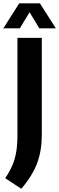

<svg xmlns="http://www.w3.org/2000/svg" viewBox="-50 -969 358 1162"><path d="M79 173.5 -18.5 109.5Q9.5 68 25.5 29.8Q41.5 -8.5 48.5 -51.5Q55.5 -94.5 55.5 -150V-740H203V-151Q203 -58 175 17.8Q147 93.5 79 173.5ZM-30 -797.5 66.5 -949H191.5L288 -797.5H188L129 -895L70 -797.5Z"/></svg>

Font: Encode Sans Cnd
Style: Bold
Weight: 700
Width: 3
Designer: Multiple Designers
Foundry: Impallari Type
Version: Version 3.002; ttfautohint (v1.8.3) -l 8 -r 50 -G 200 -x 14 